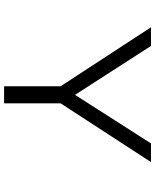

<svg xmlns="http://www.w3.org/2000/svg" viewBox="68 -808 740 915"><g transform="rotate(90 437.5 -350.0)"><path d="M390.5 0V-269.5L109.5 -700H198.5L431.5 -338L663 -700H752L472 -269.5V0Z"/></g></svg>

Font: Trispace SemiExpanded Light
Style: Regular
Weight: 300
Width: 6
Designer: Tyler Finck
Foundry: Etcetera Type Company
Version: Version 1.210; ttfautohint (v1.8.3)